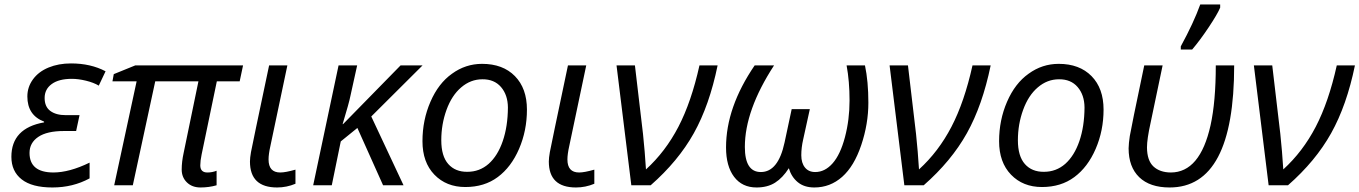

<svg xmlns="http://www.w3.org/2000/svg" viewBox="-20 -827 6068 857"><path d="M176.8 -284.2Q102.1 -312.5 102.1 -396.5Q102.1 -438.5 127.2 -472.9Q152.3 -507.3 196.8 -525.6Q241.2 -543.9 296.9 -543.9Q384.8 -543.9 451.2 -508.8L420.9 -444.8Q397.9 -458.5 363.8 -466.8Q329.6 -475.1 300.8 -475.1Q242.7 -475.1 210.9 -451.9Q179.2 -428.7 179.2 -389.6Q179.2 -350.6 204.6 -331.8Q230 -313 273.9 -313H335L319.8 -242.2H265.1Q189.5 -242.2 150.6 -215.8Q111.8 -189.5 111.8 -144.5Q111.8 -57.6 217.8 -57.1Q289.6 -57.1 379.9 -101.1V-30.8Q305.2 9.8 213.9 9.8Q122.6 9.8 76.7 -26.4Q30.8 -62.5 30.8 -127Q30.8 -254.9 176.8 -280.8Z M874 -88.9Q874 -57.1 905.8 -57.1Q927.2 -57.1 946.8 -64.9V0Q912.6 9.8 875 9.8Q837.4 9.8 814.2 -12.9Q791 -35.6 791 -70.3Q791 -105 799.8 -145L865.7 -463.9H672.9L572.8 0H489.7L589.8 -463.9H481.9L487.8 -496.1L584 -535.2H1064.9L1049.8 -463.9H947.8L879.9 -137.2Q874 -108.9 874 -88.9Z M1095.7 -106Q1095.7 -122.1 1100.3 -148.2Q1105 -174.3 1181.2 -535.2H1262.7L1187 -175.8Q1178.7 -138.7 1178.7 -115.2Q1178.7 -57.1 1231 -57.1Q1254.4 -57.1 1298.8 -69.8V-6.8Q1259.3 9.8 1216.8 9.8Q1095.7 9.8 1095.7 -106Z M1511.2 -272.9 1768.1 -535.2H1866.2L1637.2 -307.1L1781.2 0H1689.9L1575.2 -255.9L1501 -195.8L1460.9 0H1377.9L1491.2 -535.2H1574.2L1543.9 -397.9Q1538.6 -370.1 1509.3 -272.9Z M2247.1 -347.2Q2246.6 -403.3 2216.3 -438.5Q2186 -473.6 2133.3 -473.1Q2080.6 -473.1 2038.6 -437Q1996.6 -401.4 1973.1 -336.9Q1949.7 -272.5 1949.7 -201.2Q1949.7 -129.9 1981 -94.7Q2012.2 -59.6 2065.9 -60.1Q2120.6 -60.1 2161.1 -95.7Q2201.7 -131.8 2224.1 -197.3Q2246.6 -262.7 2247.1 -347.2ZM2131.8 -542Q2224.6 -542 2278.3 -487.3Q2332 -432.6 2332 -337.9Q2332 -244.1 2296.9 -162.6Q2261.7 -81.1 2201.7 -36.6Q2142.1 7.8 2057.1 7.8Q1972.2 7.8 1918.9 -47.4Q1865.7 -102.5 1865.7 -196.8Q1865.7 -291 1901.4 -373Q1937 -455.1 1997.6 -498Q2058.1 -542 2131.8 -542Z M2429.7 -106Q2429.7 -122.1 2434.3 -148.2Q2439 -174.3 2515.1 -535.2H2596.7L2521 -175.8Q2512.7 -138.7 2512.7 -115.2Q2512.7 -57.1 2564.9 -57.1Q2588.4 -57.1 2632.8 -69.8V-6.8Q2593.3 9.8 2550.8 9.8Q2429.7 9.8 2429.7 -106Z M2731.9 -535.2H2814L2850.1 -229Q2858.4 -150.4 2863.3 -70.8Q2950.2 -149.9 3008.1 -261Q3065.9 -372.1 3102.1 -535.2H3183.1Q3146.5 -356.9 3076.9 -232.4Q3007.3 -107.9 2884.3 0H2797.9Z M3220.7 -168.9Q3220.7 -348.1 3348.6 -535.2H3435.1Q3304.7 -335 3304.7 -170.9Q3304.7 -59.1 3376 -59.1Q3453.6 -59.1 3481.9 -190.9L3513.7 -339.8H3594.7L3564.9 -204.1Q3556.6 -168 3556.6 -133.8Q3556.6 -99.6 3573 -79.3Q3589.4 -59.1 3618.7 -59.1Q3662.1 -59.1 3696.5 -98.1Q3731 -137.2 3751.5 -214.8Q3772 -292.5 3772 -378.4Q3772 -464.4 3758.8 -535.2H3840.8Q3856 -463.4 3856 -368.7Q3856 -273.9 3824.2 -179.4Q3792.5 -85 3739 -37.6Q3685.5 9.8 3614.7 9.8Q3569.3 9.8 3540.8 -13.9Q3512.2 -37.6 3501 -76.2Q3473.6 -33.2 3439.7 -11.7Q3405.8 9.8 3356.9 9.8Q3292.5 9.8 3256.6 -37.8Q3220.7 -85.4 3220.7 -168.9Z M3950.7 -535.2H4032.7L4068.8 -229Q4077.1 -150.4 4082 -70.8Q4168.9 -149.9 4226.8 -261Q4284.7 -372.1 4320.8 -535.2H4401.9Q4365.2 -356.9 4295.7 -232.4Q4226.1 -107.9 4103 0H4016.6Z M4820.8 -347.2Q4820.3 -403.3 4790 -438.5Q4759.8 -473.6 4707 -473.1Q4654.3 -473.1 4612.3 -437Q4570.3 -401.4 4546.9 -336.9Q4523.4 -272.5 4523.4 -201.2Q4523.4 -129.9 4554.7 -94.7Q4585.9 -59.6 4639.6 -60.1Q4694.3 -60.1 4734.9 -95.7Q4775.4 -131.8 4797.9 -197.3Q4820.3 -262.7 4820.8 -347.2ZM4705.6 -542Q4798.3 -542 4852.1 -487.3Q4905.8 -432.6 4905.8 -337.9Q4905.8 -244.1 4870.6 -162.6Q4835.4 -81.1 4775.4 -36.6Q4715.8 7.8 4630.9 7.8Q4545.9 7.8 4492.7 -47.4Q4439.5 -102.5 4439.5 -196.8Q4439.5 -291 4475.1 -373Q4510.7 -455.1 4571.3 -498Q4631.8 -542 4705.6 -542Z M5200.7 9.8Q5112.3 9.8 5064.9 -36.1Q5017.6 -82 5017.6 -165Q5018.1 -188.5 5022.9 -219.7Q5027.8 -251 5087.4 -535.2H5169.4L5115.7 -278.8Q5099.6 -206.5 5099.6 -168.9Q5100.1 -110.4 5128.4 -84Q5156.7 -57.6 5205.6 -57.1Q5336.4 -57.1 5383.3 -267.6Q5406.7 -373.5 5406.7 -535.2H5488.8Q5488.8 9.8 5200.7 9.8ZM5426.3 -807.1V-793Q5414.1 -763.7 5375 -705.1Q5335.9 -646.5 5301.3 -606H5250.5V-620.1Q5307.6 -724.6 5337.4 -807.1Z M5576.7 -535.2H5658.7L5694.8 -229Q5703.1 -150.4 5708 -70.8Q5794.9 -149.9 5852.8 -261Q5910.6 -372.1 5946.8 -535.2H6027.8Q5991.2 -356.9 5921.6 -232.4Q5852.1 -107.9 5729 0H5642.6Z"/></svg>

Font: OpenSans-Italic
Style: Italic
Weight: 400
Italic angle: -12°
Foundry: Ascender Corporation
Version: Version 1.10